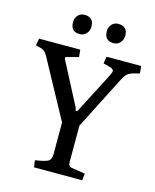

<svg xmlns="http://www.w3.org/2000/svg" viewBox="-129 -972 857 1059"><g transform="rotate(15 299.5 -442.5)"><path d="M319 -361 430 -576Q451 -616 451 -624Q451 -634 438.5 -639.5Q426 -645 391 -653L397 -693H595L599 -651Q555 -642 538 -631.5Q521 -621 509 -597L351 -287V-77Q351 -54 371 -51L448 -39L444 0H169L163 -39Q226 -49 240 -59.5Q254 -70 254 -101V-279L74 -610Q61 -632 50.5 -638.5Q40 -645 5 -653L12 -693H247L251 -652L184 -634Q177 -633 177 -627Q177 -623 184 -611L299 -390Q309 -373 309 -361ZM414 -775Q362 -775 362 -831Q362 -853 376.5 -869Q391 -885 414 -885Q467 -885 467 -831Q467 -808 452 -791.5Q437 -775 414 -775ZM221 -775Q169 -775 169 -831Q169 -853 183.5 -869Q198 -885 221 -885Q274 -885 274 -831Q274 -808 259 -791.5Q244 -775 221 -775Z"/></g></svg>

Font: Poly
Style: Regular
Weight: 400
Designer: Jos Nicols Silva Schwarzenberg
Foundry: Jose Nicolas Silva Schwarzenberg
Version: Version 1.001